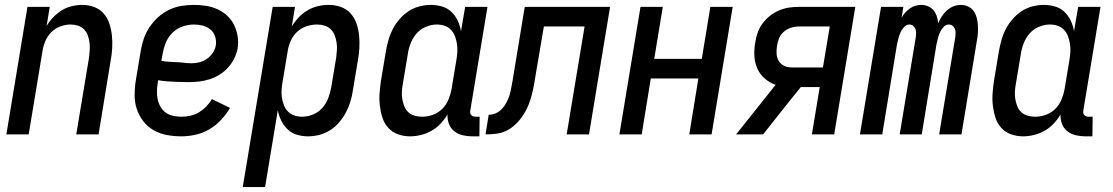

<svg xmlns="http://www.w3.org/2000/svg" viewBox="-20 -548 4540 783"><path d="M6 0 92 -520H183L170 -442Q181 -461 197.5 -478Q214 -495 233 -506.5Q252 -518 273.5 -523Q295 -528 316 -528Q342 -528 365 -519Q388 -510 403.5 -492Q419 -474 426.5 -450.5Q434 -427 436.5 -402Q439 -377 437.5 -351Q436 -325 431 -299L382 0H291L343 -313Q345 -328 346 -344Q347 -360 345 -375Q343 -390 338 -404Q333 -418 322.5 -428.5Q312 -439 297.5 -443.5Q283 -448 267 -448Q247 -448 225.5 -440Q204 -432 188.5 -416Q173 -400 164.5 -379.5Q156 -359 153 -338L97 0Z M719 8Q689 8 660 2.5Q631 -3 606.5 -17Q582 -31 564.5 -53.5Q547 -76 538 -103Q529 -130 529 -160Q529 -190 534 -221L554 -341Q558 -366 566.5 -390.5Q575 -415 590 -437.5Q605 -460 625.5 -478.5Q646 -497 670.5 -508.5Q695 -520 720.5 -524Q746 -528 771 -528Q796 -528 821 -524Q846 -520 867.5 -510Q889 -500 906.5 -484Q924 -468 934.5 -446.5Q945 -425 949 -400.5Q953 -376 949 -350Q945 -329 935 -309Q925 -289 909.5 -272Q894 -255 874.5 -243Q855 -231 834 -224.5Q813 -218 791.5 -215.5Q770 -213 749 -213Q738 -213 728 -213.5Q718 -214 707 -214H705Q685 -215 665 -216Q645 -217 625 -221L623 -207Q620 -190 620 -173Q620 -156 623.5 -140.5Q627 -125 635.5 -111Q644 -97 657 -88Q670 -79 686.5 -75.5Q703 -72 720 -72Q738 -72 756 -76Q774 -80 790.5 -89.5Q807 -99 821 -113.5Q835 -128 844 -144L918 -108Q903 -82 881.5 -59Q860 -36 833.5 -20.5Q807 -5 777.5 1.5Q748 8 719 8ZM761 -290Q777 -290 793 -294Q809 -298 823 -307.5Q837 -317 847 -331.5Q857 -346 860 -362Q863 -381 857.5 -398.5Q852 -416 838.5 -427.5Q825 -439 807.5 -443.5Q790 -448 771 -448Q748 -448 724.5 -440Q701 -432 683 -414Q665 -396 656 -373.5Q647 -351 643 -327L638 -300Q653 -297 668.5 -296Q684 -295 699.5 -294.5Q715 -294 730.5 -292Q746 -290 761 -290Z M970 215 1092 -520H1183L1170 -440Q1182 -460 1198 -477Q1214 -494 1234.5 -506Q1255 -518 1277 -523Q1299 -528 1321 -528Q1347 -528 1370.5 -519.5Q1394 -511 1410 -493Q1426 -475 1434 -451.5Q1442 -428 1444.5 -402.5Q1447 -377 1445.5 -351Q1444 -325 1439 -299L1419 -179Q1416 -157 1409 -134Q1402 -111 1391 -90Q1380 -69 1364 -50Q1348 -31 1327 -17.5Q1306 -4 1282.5 2Q1259 8 1236 8Q1213 8 1191 1.5Q1169 -5 1153 -20.5Q1137 -36 1127 -56Q1117 -76 1113 -99L1061 215ZM1213 -72Q1235 -72 1257.5 -81.5Q1280 -91 1295.5 -109Q1311 -127 1319 -149Q1327 -171 1331 -193L1351 -313Q1353 -328 1354 -344Q1355 -360 1352.5 -375.5Q1350 -391 1344.5 -405Q1339 -419 1328.5 -429Q1318 -439 1303.5 -443.5Q1289 -448 1273 -448Q1251 -448 1229 -440.5Q1207 -433 1190.5 -417Q1174 -401 1165 -380Q1156 -359 1153 -338L1133 -218Q1130 -201 1128.5 -184Q1127 -167 1129.5 -151Q1132 -135 1137.5 -120Q1143 -105 1154 -93.5Q1165 -82 1180.5 -77Q1196 -72 1213 -72Z M1652 8Q1626 8 1602.5 -0.5Q1579 -9 1563 -27Q1547 -45 1539.5 -68.5Q1532 -92 1529 -117.5Q1526 -143 1528 -169Q1530 -195 1534 -221L1554 -341Q1558 -363 1564.5 -386Q1571 -409 1582 -430Q1593 -451 1609.5 -470Q1626 -489 1646.5 -502.5Q1667 -516 1690.5 -522Q1714 -528 1737 -528Q1760 -528 1782.5 -521.5Q1805 -515 1821 -499.5Q1837 -484 1846.5 -464Q1856 -444 1860 -421L1877 -520H1968L1898 -98Q1897 -93 1897.5 -88Q1898 -83 1901.5 -79Q1905 -75 1910 -73.5Q1915 -72 1920 -72H1936L1935 8H1906Q1886 8 1867 3.5Q1848 -1 1833 -12.5Q1818 -24 1811 -42.5Q1804 -61 1805 -81Q1793 -61 1776.5 -43.5Q1760 -26 1739.5 -14.5Q1719 -3 1696.5 2.5Q1674 8 1652 8ZM1701 -72Q1723 -72 1744.5 -79.5Q1766 -87 1782.5 -103Q1799 -119 1808 -140Q1817 -161 1821 -182L1841 -302Q1844 -319 1845 -336Q1846 -353 1843.5 -369Q1841 -385 1835.5 -400Q1830 -415 1819 -426.5Q1808 -438 1793 -443Q1778 -448 1761 -448Q1739 -448 1716.5 -438.5Q1694 -429 1678.5 -411Q1663 -393 1654.5 -371Q1646 -349 1643 -327L1623 -207Q1620 -192 1619 -176Q1618 -160 1620.5 -144.5Q1623 -129 1628.5 -115Q1634 -101 1644.5 -91Q1655 -81 1670 -76.5Q1685 -72 1701 -72Z M1960 0 1973 -80Q1987 -80 2001.5 -86Q2016 -92 2027 -104Q2038 -116 2045.5 -130Q2053 -144 2057.5 -158.5Q2062 -173 2064.5 -187.5Q2067 -202 2070 -217L2120 -520H2468L2382 0H2291L2364 -440H2198L2165 -246Q2162 -225 2158 -203.5Q2154 -182 2148.5 -160.5Q2143 -139 2134.5 -118Q2126 -97 2113 -77.5Q2100 -58 2083 -41.5Q2066 -25 2045.5 -15Q2025 -5 2003 -2.5Q1981 0 1960 0Z M2506 0 2592 -520H2683L2648 -308H2842L2877 -520H2968L2882 0H2791L2828 -228H2634L2597 0Z M2982 0 3143 -202Q3118 -211 3098.5 -228Q3079 -245 3068.5 -268.5Q3058 -292 3056.5 -319.5Q3055 -347 3060 -375Q3063 -395 3070 -415Q3077 -435 3090 -452.5Q3103 -470 3120 -483.5Q3137 -497 3157 -505.5Q3177 -514 3197 -517Q3217 -520 3238 -520H3468L3382 0H3291L3323 -193H3246L3195 -130L3092 0ZM3336 -273 3364 -440H3238Q3222 -440 3206 -435Q3190 -430 3177 -419Q3164 -408 3157.5 -392.5Q3151 -377 3149 -362Q3146 -345 3147 -329Q3148 -313 3155.5 -300Q3163 -287 3177 -280Q3191 -273 3208 -273Z M3487 0 3573 -520H3664L3657 -476Q3663 -487 3671.5 -496.5Q3680 -506 3690.5 -513.5Q3701 -521 3713 -524.5Q3725 -528 3737 -528Q3752 -528 3765.5 -522Q3779 -516 3787.5 -505.5Q3796 -495 3800.5 -481Q3805 -467 3806 -453Q3812 -467 3820.5 -480.5Q3829 -494 3841 -505Q3853 -516 3868 -522Q3883 -528 3898 -528Q3914 -528 3928 -521.5Q3942 -515 3950.5 -503Q3959 -491 3963 -476Q3967 -461 3968 -445.5Q3969 -430 3968 -414Q3967 -398 3964 -383L3901 0H3810L3876 -398Q3877 -406 3877 -414.5Q3877 -423 3874 -430.5Q3871 -438 3864.5 -443Q3858 -448 3850 -448Q3837 -448 3827.5 -437.5Q3818 -427 3813 -415.5Q3808 -404 3805 -392Q3802 -380 3799 -367L3739 0H3649L3715 -398Q3716 -406 3716 -414.5Q3716 -423 3713 -430.5Q3710 -438 3703.5 -443Q3697 -448 3688 -448Q3676 -448 3666.5 -437.5Q3657 -427 3652 -415.5Q3647 -404 3644 -392Q3641 -380 3638 -367L3578 0Z M4152 8Q4126 8 4102.5 -0.5Q4079 -9 4063 -27Q4047 -45 4039.5 -68.5Q4032 -92 4029 -117.5Q4026 -143 4028 -169Q4030 -195 4034 -221L4054 -341Q4058 -363 4064.5 -386Q4071 -409 4082 -430Q4093 -451 4109.5 -470Q4126 -489 4146.5 -502.5Q4167 -516 4190.5 -522Q4214 -528 4237 -528Q4260 -528 4282.5 -521.5Q4305 -515 4321 -499.5Q4337 -484 4346.5 -464Q4356 -444 4360 -421L4377 -520H4468L4398 -98Q4397 -93 4397.5 -88Q4398 -83 4401.5 -79Q4405 -75 4410 -73.5Q4415 -72 4420 -72H4436L4435 8H4406Q4386 8 4367 3.5Q4348 -1 4333 -12.5Q4318 -24 4311 -42.5Q4304 -61 4305 -81Q4293 -61 4276.5 -43.5Q4260 -26 4239.5 -14.5Q4219 -3 4196.5 2.5Q4174 8 4152 8ZM4201 -72Q4223 -72 4244.5 -79.5Q4266 -87 4282.5 -103Q4299 -119 4308 -140Q4317 -161 4321 -182L4341 -302Q4344 -319 4345 -336Q4346 -353 4343.5 -369Q4341 -385 4335.5 -400Q4330 -415 4319 -426.5Q4308 -438 4293 -443Q4278 -448 4261 -448Q4239 -448 4216.5 -438.5Q4194 -429 4178.5 -411Q4163 -393 4154.5 -371Q4146 -349 4143 -327L4123 -207Q4120 -192 4119 -176Q4118 -160 4120.5 -144.5Q4123 -129 4128.5 -115Q4134 -101 4144.5 -91Q4155 -81 4170 -76.5Q4185 -72 4201 -72Z"/></svg>

Font: Iosevka Curly Medium
Style: Italic
Weight: 500
Italic angle: -9°
Monospace: yes
Designer: Belleve Invis
Foundry: Belleve Invis
Version: Version 22.1.2; ttfautohint (v1.8.4)